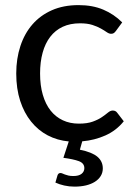

<svg xmlns="http://www.w3.org/2000/svg" viewBox="-20 -534 518 733"><path d="M452.5 -71Q424 -35.5 382.5 -17Q341 1.5 294 5.5L285 37.5Q331.5 47 352 64.5Q372.5 82 372.5 109Q372.5 125 364.5 138Q356.5 151 342.2 160Q328 169 308.2 173.8Q288.5 178.5 264.5 178.5Q244 178.5 225.2 174.2Q206.5 170 191.5 163L199.5 135.5Q202.5 126.5 211 126.5Q214 126.5 218 128.2Q222 130 227.8 132.2Q233.5 134.5 241.2 136.2Q249 138 260 138Q281 138 291.5 129.5Q302 121 302 108Q302 89 281 81.2Q260 73.5 222 68.5L242.5 6Q199 2 162.2 -17.2Q125.5 -36.5 98.8 -69.8Q72 -103 57 -149.2Q42 -195.5 42 -253.5Q42 -310 57.8 -358Q73.5 -406 103.8 -440.8Q134 -475.5 178.2 -495Q222.5 -514.5 280 -514.5Q333.5 -514.5 374.2 -497.2Q415 -480 446.5 -448.5L423 -416.5Q419 -411 415 -408Q411 -405 404 -405Q396.5 -405 387.5 -411.2Q378.5 -417.5 365.2 -425Q352 -432.5 332.8 -438.8Q313.5 -445 285.5 -445Q248 -445 219.5 -431.8Q191 -418.5 171.8 -393.5Q152.5 -368.5 142.8 -333Q133 -297.5 133 -253.5Q133 -207.5 143.5 -171.8Q154 -136 173.2 -111.8Q192.5 -87.5 219.8 -74.8Q247 -62 281 -62Q313.5 -62 334.5 -69.8Q355.5 -77.5 369.2 -87Q383 -96.5 392.2 -104.2Q401.5 -112 410.5 -112Q421.5 -112 427.5 -103.5Z"/></svg>

Font: Lato
Style: Regular
Weight: 400
Designer: Lukasz Dziedzic with Adam Twardoch and Botio Nikoltchev
Foundry: tyPoland Lukasz Dziedzic
Version: Version 2.010; 2014-09-01; http://www.latofonts.com/; ttfaut